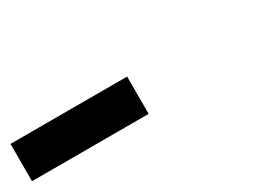

<svg xmlns="http://www.w3.org/2000/svg" viewBox="-17 -493 694 487"><g transform="rotate(-30 329.5 -249.5)"><path d="M-8.3 -304.2H333.3V-195H-8.3Z"/></g></svg>

Font: 0xA000-Squareish-Mono
Style: Squareish-Mono-Bold
Weight: 700
Version: Version 0.1